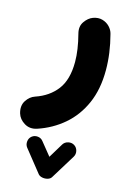

<svg xmlns="http://www.w3.org/2000/svg" viewBox="-137 -381 657 999"><g transform="rotate(15 191.0 119.0)"><path d="M312.5 349.6Q327.1 358.9 331.3 376.5Q335.4 394 326.2 409.2L245.1 541Q238.8 551.3 224.6 555.2Q210.4 559.1 196 556.2Q181.6 553.2 174.3 544.4L80.6 426.8Q69.8 413.1 71.8 394.8Q73.7 376.5 87.4 365.7Q101.1 355 119.1 356.9Q137.2 358.9 147.9 373L204.1 442.4L252 363.3Q261.2 348.6 279.3 344.5Q297.4 340.3 312.5 349.6ZM235.8 -314.5Q262.7 -324.2 285.9 -317.6Q309.1 -311 325 -294.4Q340.8 -277.8 345.7 -257.3Q371.6 -159.2 371.6 -68.4Q371.6 34.7 337.4 111.8Q303.2 189 242.9 240.5Q182.6 292 105 317.9Q67.9 330.1 37.6 311.8Q7.3 293.5 -1.5 263.7Q-12.7 224.6 5.4 196.5Q23.4 168.5 51.3 159.2Q123.5 134.8 164.6 80.8Q205.6 26.9 205.6 -68.4Q205.6 -133.3 184.1 -215.3Q174.3 -252.4 192.6 -278.8Q210.9 -305.2 235.8 -314.5Z"/></g></svg>

Font: Mikhak-FD Black
Style: Regular
Weight: 900
Designer: Amin Abedi
Version: Version 3.2